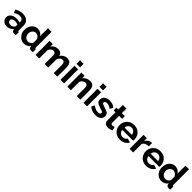

<svg xmlns="http://www.w3.org/2000/svg" viewBox="641 -2897 5073 5073"><g transform="rotate(45 3177.5 -360.0)"><path d="M25 -155Q25 -206 53.5 -244.5Q82 -283 133 -304Q184 -325 250 -325Q283 -325 317 -319.5Q351 -314 376 -304V-332Q376 -382 346.5 -409Q317 -436 259 -436Q216 -436 177 -421Q138 -406 95 -377L52 -465Q104 -499 158.5 -516Q213 -533 273 -533Q385 -533 447.5 -477Q510 -421 510 -317V-150Q510 -128 517 -119.5Q524 -111 542 -109V0Q524 4 509.5 5.5Q495 7 485 7Q445 7 424 -11Q403 -29 399 -55L396 -82Q361 -37 310.5 -13.5Q260 10 207 10Q154 10 113 -11.5Q72 -33 48.5 -70.5Q25 -108 25 -155ZM351 -128Q376 -152 376 -174V-227Q324 -248 271 -248Q218 -248 185 -225.5Q152 -203 152 -166Q152 -136 176 -112Q200 -88 245 -88Q275 -88 303.5 -99Q332 -110 351 -128Z M603 -262Q603 -337 633 -399Q663 -461 716 -497Q769 -533 837 -533Q895 -533 941.5 -504.5Q988 -476 1014 -432V-730H1148V-150Q1148 -128 1155 -119.5Q1162 -111 1179 -109V0Q1143 7 1122 7Q1086 7 1062.5 -11Q1039 -29 1036 -58L1034 -91Q1005 -42 955.5 -16Q906 10 852 10Q779 10 723 -26.5Q667 -63 635 -124.5Q603 -186 603 -262ZM1014 -192V-317Q998 -361 959 -390Q920 -419 879 -419Q838 -419 807 -396.5Q776 -374 759 -337.5Q742 -301 742 -259Q742 -216 761 -180.5Q780 -145 812.5 -124.5Q845 -104 887 -104Q925 -104 962.5 -129Q1000 -154 1014 -192Z M2094 0H1960V-294Q1960 -356 1938.5 -385.5Q1917 -415 1879 -415Q1839 -415 1804 -384.5Q1769 -354 1754 -305V0H1620V-294Q1620 -357 1598.5 -386Q1577 -415 1539 -415Q1500 -415 1464.5 -385Q1429 -355 1414 -306V0H1280V-524H1401V-427Q1430 -478 1480.5 -505.5Q1531 -533 1596 -533Q1661 -533 1697.5 -501Q1734 -469 1744 -422Q1775 -476 1825 -504.5Q1875 -533 1937 -533Q1986 -533 2016.5 -515.5Q2047 -498 2064 -468.5Q2081 -439 2087.5 -402Q2094 -365 2094 -327Z M2211 -597V-730H2345V-597ZM2211 0V-524H2345V0Z M2953 0H2819V-294Q2819 -357 2797 -386Q2775 -415 2736 -415Q2709 -415 2681.5 -401Q2654 -387 2632 -362.5Q2610 -338 2600 -306V0H2466V-524H2587V-427Q2616 -476 2671 -504.5Q2726 -533 2795 -533Q2844 -533 2875 -515.5Q2906 -498 2923 -468.5Q2940 -439 2946.5 -402Q2953 -365 2953 -327Z M3070 -597V-730H3204V-597ZM3070 0V-524H3204V0Z M3518 10Q3451 10 3390 -12Q3329 -34 3285 -77L3333 -164Q3380 -126 3425 -108Q3470 -90 3513 -90Q3552 -90 3575.5 -104Q3599 -118 3599 -146Q3599 -175 3570 -185.5Q3541 -196 3489 -212Q3431 -230 3392 -249Q3353 -268 3333.5 -295Q3314 -322 3314 -365Q3314 -442 3372 -488Q3430 -534 3526 -534Q3582 -534 3632 -516.5Q3682 -499 3723 -460L3669 -375Q3592 -435 3520 -435Q3488 -435 3463.5 -423Q3439 -411 3439 -381Q3439 -353 3462.5 -341Q3486 -329 3534 -315Q3596 -296 3639.5 -278Q3683 -260 3705.5 -232Q3728 -204 3728 -156Q3728 -78 3671 -34Q3614 10 3518 10Z M4130 -27Q4103 -15 4063.5 -3Q4024 9 3982 9Q3945 9 3914 -4Q3883 -17 3864.5 -45.5Q3846 -74 3846 -120V-421H3777V-524H3846V-694H3980V-524H4090V-421H3980V-165Q3980 -138 3994.5 -126Q4009 -114 4030 -114Q4051 -114 4071 -121Q4091 -128 4103 -133Z M4436 10Q4351 10 4289.5 -27Q4228 -64 4194 -125.5Q4160 -187 4160 -259Q4160 -333 4193.5 -395.5Q4227 -458 4289 -495.5Q4351 -533 4437 -533Q4523 -533 4584 -495.5Q4645 -458 4677.5 -396.5Q4710 -335 4710 -264Q4710 -238 4707 -219H4302Q4307 -158 4347.5 -123Q4388 -88 4441 -88Q4481 -88 4516.5 -107.5Q4552 -127 4565 -159L4680 -127Q4651 -67 4587 -28.5Q4523 10 4436 10ZM4299 -304H4573Q4567 -363 4528.5 -399.5Q4490 -436 4435 -436Q4381 -436 4342.5 -399.5Q4304 -363 4299 -304Z M5104 -408Q5043 -408 4995 -384.5Q4947 -361 4926 -317V0H4792V-524H4915V-412Q4942 -466 4985.5 -497Q5029 -528 5077 -531Q5098 -531 5104 -530Z M5415 10Q5330 10 5268.5 -27Q5207 -64 5173 -125.5Q5139 -187 5139 -259Q5139 -333 5172.5 -395.5Q5206 -458 5268 -495.5Q5330 -533 5416 -533Q5502 -533 5563 -495.5Q5624 -458 5656.5 -396.5Q5689 -335 5689 -264Q5689 -238 5686 -219H5281Q5286 -158 5326.5 -123Q5367 -88 5420 -88Q5460 -88 5495.5 -107.5Q5531 -127 5544 -159L5659 -127Q5630 -67 5566 -28.5Q5502 10 5415 10ZM5278 -304H5552Q5546 -363 5507.5 -399.5Q5469 -436 5414 -436Q5360 -436 5321.5 -399.5Q5283 -363 5278 -304Z M5739 -262Q5739 -337 5769 -399Q5799 -461 5852 -497Q5905 -533 5973 -533Q6031 -533 6077.5 -504.5Q6124 -476 6150 -432V-730H6284V-150Q6284 -128 6291 -119.5Q6298 -111 6315 -109V0Q6279 7 6258 7Q6222 7 6198.5 -11Q6175 -29 6172 -58L6170 -91Q6141 -42 6091.5 -16Q6042 10 5988 10Q5915 10 5859 -26.5Q5803 -63 5771 -124.5Q5739 -186 5739 -262ZM6150 -192V-317Q6134 -361 6095 -390Q6056 -419 6015 -419Q5974 -419 5943 -396.5Q5912 -374 5895 -337.5Q5878 -301 5878 -259Q5878 -216 5897 -180.5Q5916 -145 5948.5 -124.5Q5981 -104 6023 -104Q6061 -104 6098.5 -129Q6136 -154 6150 -192Z"/></g></svg>

Font: Raleway
Style: Bold
Weight: 700
Designer: Matt McInerney, Pablo Impallari, Rodrigo Fuenzalida
Foundry: Matt McInerney, Pablo Impallari, Rodrigo Fuenzalida
Version: Version 4.026